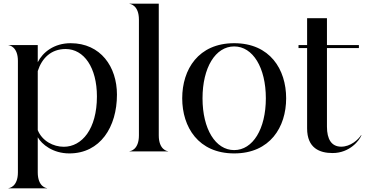

<svg xmlns="http://www.w3.org/2000/svg" viewBox="-20 -820 1978 1040"><path d="M355.5 11C522.5 11 613.5 -131.5 613.5 -307.5C613.5 -458 525.5 -586 362.5 -586C273 -586 211.5 -537 184.5 -483V-576H26V-575C30.5 -575 77 -567.5 77 -490V113.5C77 191.5 30.5 199 26 199V200H235V199C230.5 199 184.5 191.5 184.5 113.5V-76.5C206.5 -38 266.5 11 355.5 11ZM184.5 -115V-435C207 -505.5 257 -554.5 335.5 -554.5C435 -554.5 505 -454 505 -297.5C505 -121.5 424 -25 325.5 -25C269 -25 208.5 -56 184.5 -115Z M681.5 0H890.5V-1C886 -1 840 -8.5 840 -86.5V-800H681.5V-799C686 -799 732.5 -791.5 732.5 -713.5V-86.5C732.5 -8.5 686 -1 681.5 -1Z M1248.5 11C1442.5 11 1530 -131.5 1530 -287.5C1530 -444 1442.5 -586 1248.5 -586C1054.5 -586 967 -444 967 -287.5C967 -131.5 1054.5 11 1248.5 11ZM1077 -287.5C1077 -454 1147 -568.5 1248.5 -568.5C1349.5 -568.5 1420 -454 1420 -287.5C1420 -121.5 1349.5 -7 1248.5 -7C1147 -7 1077 -121.5 1077 -287.5Z M1751 -134V-559.5H1924V-576H1751V-721.5H1643.5V-576H1597V-559.5H1643.5V-124.5C1643.5 -17 1712 9 1781.5 9C1875 9 1928 -60.5 1938 -88H1936C1921 -64 1878.5 -25 1827.5 -25.5C1776 -26 1751 -65 1751 -134Z"/></svg>

Font: Beautique Display Thin
Style: Bold
Weight: 500
Designer: Nhat-Quang Ngo
Version: Version 1.100;Glyphs 3.2.3 (3260)